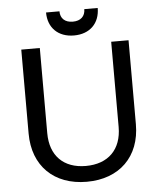

<svg xmlns="http://www.w3.org/2000/svg" viewBox="-58 -906 803 970"><g transform="rotate(-5 343.0 -421.0)"><path d="M343 14C509 14 615 -90 615 -254V-680H527V-248C527 -134 459 -66 345 -66C232 -66 165 -134 165 -248V-680H71V-254C71 -90 177 14 343 14ZM343 -728C423 -728 474 -778 474 -856H406C406 -820 383 -798 343 -798C303 -798 280 -820 280 -856H212C212 -778 263 -728 343 -728Z"/></g></svg>

Font: Ronzino
Style: Regular
Weight: 400
Designer: Nunzio Mazzaferro
Foundry: Collletttivo
Version: Version 1.000;Glyphs 3.3 (3337)